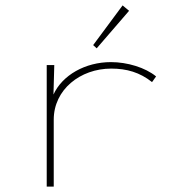

<svg xmlns="http://www.w3.org/2000/svg" viewBox="-20 -690 665 711"><path d="M338 -511 458 -650 434 -670 325 -523ZM153 1H179V-247C179 -358 277 -436 392 -436C449 -436 498 -422 543 -386L558 -407C518 -440 451 -460 391 -460C296 -460 211 -412 178 -340L181 -449H153Z"/></svg>

Font: Inconsolata Expanded ExtraLight
Style: Regular
Weight: 200
Width: 7
Monospace: yes
Designer: Raph Levien, Cyreal, Brenton Simpson
Foundry: Raph Levien, Cyreal, Google
Version: Version 3.100